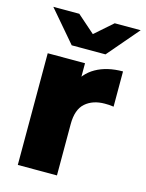

<svg xmlns="http://www.w3.org/2000/svg" viewBox="-115 -829 684 900"><g transform="rotate(15 227.0 -379.5)"><path d="M61 0V-542H242V-384L215 -429Q239 -490 293 -520.5Q347 -551 424 -551V-380Q411 -382 401.5 -382.5Q392 -383 381 -383Q323 -383 287 -351.5Q251 -320 251 -249V0ZM160 -607 30 -759H156L297 -635H187L328 -759H454L324 -607Z"/></g></svg>

Font: Montserrat Thin ExtraBold
Style: Regular
Weight: 800
Version: Version 9.000